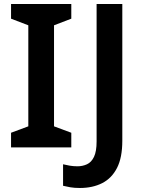

<svg xmlns="http://www.w3.org/2000/svg" viewBox="-20 -734 719 956"><path d="M335 0H35V-73L121 -105V-608L35 -641V-714H335V-641L249 -608V-105L335 -73ZM378 202Q350 202 330 198.5Q310 195 294 191V84Q310 88 328 91Q346 94 366 94Q391 94 413 84Q435 74 448 47Q461 20 461 -30V-714H589V-33Q589 51 562.5 102.5Q536 154 488.5 178Q441 202 378 202Z"/></svg>

Font: Noto Sans Armenian SemiBold
Style: Regular
Weight: 600
Designer: Monotype Design Team
Foundry: Monotype Imaging Inc.
Version: Version 2.007